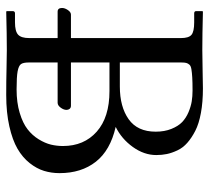

<svg xmlns="http://www.w3.org/2000/svg" viewBox="-48 -638 688 633"><g transform="rotate(90 296.5 -322.0)"><path d="M186.5 -575.2V-372.6H265.6Q332.5 -372.6 373.5 -401.6Q414.6 -430.7 414.6 -490.7Q414.6 -520 405.5 -542.5Q396.5 -564.9 383.1 -577.9Q369.6 -590.8 350.6 -598.9Q331.5 -606.9 314.7 -609.6Q297.9 -612.3 278.8 -612.3Q251 -612.3 235.6 -611.3Q220.2 -610.4 209.2 -608.6Q198.2 -606.9 193.8 -602.1Q189.5 -597.2 188 -591.6Q186.5 -585.9 186.5 -575.2ZM17.1 -19Q17.1 -26.9 24.4 -26.9H54.2Q83.5 -26.9 94.7 -37.1Q106 -47.4 106 -73.7V-167.5H19Q6.8 -167.5 6.8 -182.1Q6.8 -191.4 13.7 -201.4Q20.5 -211.4 28.8 -211.4H106V-574.2Q106 -599.6 95.5 -608.6Q85 -617.7 54.2 -617.7H24.4Q17.1 -617.7 17.1 -624.5V-644.5L18.6 -646.5Q96.2 -644.5 145.5 -644.5Q171.9 -644.5 214.1 -645.5Q256.3 -646.5 272 -646.5Q316.9 -646.5 352.8 -639.9Q388.7 -633.3 411.9 -621.3Q435.1 -609.4 451.4 -595Q467.8 -580.6 476.3 -562.3Q484.9 -543.9 488.3 -527.6Q491.7 -511.2 491.7 -492.7Q491.7 -452.6 465.1 -415.5Q438.5 -378.4 398.9 -358.9Q476.1 -341.3 513.7 -293.5Q551.3 -245.6 551.3 -173.8Q551.3 -147 543.9 -122.8Q536.6 -98.6 518.1 -75.2Q499.5 -51.8 470.9 -35.2Q442.4 -18.6 397 -8.3Q351.6 2 293.9 2Q245.6 2 208 1Q170.4 0 145.5 0Q96.2 0 18.6 2L17.1 0ZM186.5 -211.4H329.1Q335.9 -211.4 339.4 -207Q342.8 -202.6 342.8 -196.8Q342.8 -187.5 335.4 -177.5Q328.1 -167.5 319.3 -167.5H186.5V-72.3Q186.5 -54.2 191.9 -46.6Q197.3 -39.1 215.6 -35.6Q233.9 -32.2 275.4 -32.2Q318.8 -32.2 352.8 -42.5Q386.7 -52.7 406.7 -68.4Q426.8 -84 439.7 -105Q452.6 -126 457.3 -145.5Q461.9 -165 461.9 -185.1Q461.9 -254.4 414.6 -296.4Q367.2 -338.4 280.8 -338.4H186.5Z"/></g></svg>

Font: Libertinage
Style: l
Weight: 400
Designer: OSP
Foundry: OSP
Version: Version 1.0; 2008; OFL relea